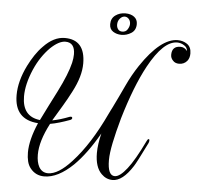

<svg xmlns="http://www.w3.org/2000/svg" viewBox="-60 -960 1079 1050"><g transform="rotate(5 479.5 -434.5)"><path d="M221 29Q174 29 145 -7Q132 -23 126.5 -45Q121 -67 121 -94Q121 -163 162 -258Q32 -267 32 -401Q32 -478 75 -565Q91 -597 110 -625.5Q129 -654 151 -676Q207 -735 268 -735Q380 -735 380 -604Q380 -534 335 -448Q313 -405 288 -363.5Q263 -322 238 -280Q281 -288 332 -308Q335 -309 338 -309Q346 -309 346 -302Q346 -295 336 -291Q306 -280 279 -272Q252 -264 228 -260Q176 -161 176 -87Q176 -46 190 -20Q207 10 240 10Q296 10 368 -69Q416 -121 459 -189Q502 -257 542 -342Q547 -352 551 -360.5Q555 -369 559 -376Q591 -441 619.5 -502.5Q648 -564 684 -618Q791 -777 884 -777Q913 -777 935 -762Q959 -746 959 -710Q959 -685 946 -669Q929 -649 902 -649Q880 -649 868 -663Q855 -676 855 -694Q855 -742 902 -742Q925 -742 939 -722Q938 -742 921 -752Q903 -764 882 -764Q807 -764 727 -618Q695 -559 666.5 -485.5Q638 -412 612 -324Q590 -245 578 -186.5Q566 -128 566 -91Q566 -6 605 -6Q633 -6 672 -56Q710 -104 762 -212Q766 -222 772 -224H773Q777 -224 777 -217Q777 -209 773 -201Q718 -89 705 -70Q650 16 595 16Q560 16 534 -10Q497 -46 497 -124Q497 -171 512 -232Q446 -117 379 -51Q296 29 221 29ZM171 -276Q191 -317 212 -358.5Q233 -400 254 -441Q304 -540 319 -603Q325 -629 325 -650Q325 -715 273 -715Q237 -715 191 -671Q167 -647 146 -616Q125 -585 108 -546Q73 -464 73 -398Q73 -287 171 -276ZM574 -779Q548 -779 528 -792Q508 -805 508 -832Q508 -864 531.5 -881Q555 -898 586 -898Q616 -898 634.5 -884Q653 -870 653 -845Q653 -811 628 -795Q603 -779 574 -779ZM577 -797Q597 -797 606.5 -813Q616 -829 616 -842Q616 -859 606.5 -869.5Q597 -880 584 -880Q570 -880 558 -866.5Q546 -853 546 -833Q546 -818 554 -807.5Q562 -797 577 -797Z"/></g></svg>

Font: Carattere
Style: Regular
Weight: 400
Designer: Robert E. Leuschke
Foundry: Robert E. Leuschke
Version: Version 1.010; ttfautohint (v1.8.3)